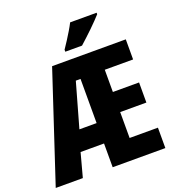

<svg xmlns="http://www.w3.org/2000/svg" viewBox="-166 -1058 1084 1185"><g transform="rotate(-20 376.5 -465.0)"><path d="M716 0H370V-156H216L174 0H-4L232 -714H716V-582H530V-436H702V-304H530V-134H716ZM257 -290H370V-580H339ZM603 -920Q591 -907 572.5 -887.5Q554 -868 532 -847Q510 -826 488.5 -806Q467 -786 449 -770H339V-783Q356 -808 372 -833Q388 -858 403 -883Q418 -908 429 -930H603Z"/></g></svg>

Font: Noto Sans Display Condensed ExtraBold
Style: Regular
Weight: 800
Width: 3
Designer: Monotype Design Team
Foundry: Monotype Imaging Inc.
Version: Version 2.003